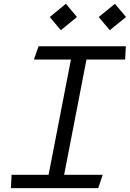

<svg xmlns="http://www.w3.org/2000/svg" viewBox="-20 -968 668 988"><path d="M36.5 0H485.5L508.5 -68.5H310L425 -661.5H624L627.5 -730H178.5L154.5 -661.5H345L230 -68.5H39.5ZM236 -880.5 293 -812.5 376 -880.5 319 -948.5ZM488 -880.5 545 -812.5 628.5 -880.5 571.5 -948.5Z"/></svg>

Font: Monaspace Krypton Light
Style: Italic
Weight: 300
Italic angle: -11°
Designer: Riley Cran & the Lettermatic Team
Foundry: Lettermatic
Version: Version 1.101 (Monaspace Krypton)